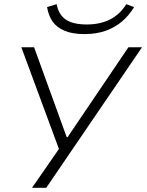

<svg xmlns="http://www.w3.org/2000/svg" viewBox="-20 -718 702 918"><path d="M133 180 271 -19 275 30 82 -492H143L299 -62H303L594 -492H659L201 180ZM384 -555Q326 -555 288.5 -571Q251 -587 231.5 -615Q212 -643 205 -684L251 -698Q260 -648 294.5 -624.5Q329 -601 395 -601Q460 -601 507 -625.5Q554 -650 584 -698L621 -684Q597 -644 563.5 -615.5Q530 -587 485.5 -571Q441 -555 384 -555Z"/></svg>

Font: Nunito Sans 7pt Expanded ExtraLight
Style: Italic
Weight: 250
Width: 7
Italic angle: -9°
Designer: Vernon Adams
Foundry: Vernon Adams
Version: Version 3.101;gftools[0.9.27]